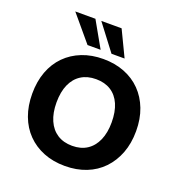

<svg xmlns="http://www.w3.org/2000/svg" viewBox="-163 -1078 1152 1227"><g transform="rotate(20 412.5 -464.5)"><path d="M413 11Q333 11 268 -15Q203 -41 156.5 -88.5Q110 -136 85 -203Q60 -270 60 -353Q60 -436 85 -503Q110 -570 157 -617.5Q204 -665 269 -690.5Q334 -716 413 -716Q492 -716 557 -690.5Q622 -665 668.5 -617.5Q715 -570 740.5 -503.5Q766 -437 766 -354Q766 -271 740.5 -204Q715 -137 668.5 -88.5Q622 -40 557 -14.5Q492 11 413 11ZM413 -126Q472 -126 513.5 -153Q555 -180 577.5 -231Q600 -282 600 -353Q600 -425 578 -475.5Q556 -526 514 -552.5Q472 -579 413 -579Q354 -579 312 -552.5Q270 -526 247.5 -475.5Q225 -425 225 -353Q225 -282 247.5 -231Q270 -180 312 -153Q354 -126 413 -126ZM449 -765 316 -940H454L538 -765ZM286 -765 139 -940H276L375 -765Z"/></g></svg>

Font: Nunito Sans 9pt ExtraBold
Style: Regular
Weight: 800
Version: Version 3.101;gftools[0.9.27]